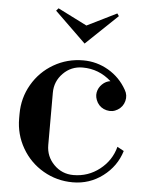

<svg xmlns="http://www.w3.org/2000/svg" viewBox="-54 -791 649 847"><g transform="rotate(5 271.0 -367.5)"><path d="M299.8 12.2Q229 12.2 169.2 -22.5Q109.4 -57.1 74.7 -117.2Q40 -177.2 40 -248V-268.1Q40 -338.9 74.7 -398.7Q109.4 -458.5 169.2 -493.2Q229 -527.8 299.8 -527.8Q359.9 -527.8 411.6 -497.6Q463.4 -467.3 493.2 -414.1Q506.8 -391.1 500 -365.2Q493.2 -339.4 470.2 -325.2Q447.3 -311 420.7 -317.6Q394 -324.2 379.9 -347.2Q366.7 -370.6 370.6 -391.8Q374.5 -413.1 390.6 -428.7Q406.7 -444.3 426.8 -446.8Q372.1 -496.1 299.8 -496.1Q249 -496.1 213.6 -460.2Q178.2 -424.3 178.2 -374V-142.1Q178.2 -91.8 213.6 -55.9Q249 -20 299.8 -20Q365.2 -20 416 -59.8Q466.8 -99.6 482.9 -161.1L512.2 -145Q491.2 -76.2 432.6 -32Q374 12.2 299.8 12.2ZM161.1 -735.8 170.9 -747.1 299.8 -682.1 431.2 -747.1 439 -735.8 298.8 -602.1Z"/></g></svg>

Font: Fin Serif Display
Style: Italic
Weight: 400
Designer: J. Blake Harris
Version: Version 1.006;FEAKit 1.0